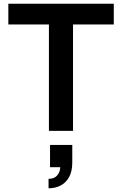

<svg xmlns="http://www.w3.org/2000/svg" viewBox="-20 -706 659 1036"><path d="M244 0V-574H25V-686H594V-574H374V0ZM242 310V259Q274 259 289.5 239.5Q305 220 305 196H250V76H370V170Q370 220 352 251Q334 282 305 296Q276 310 242 310Z"/></svg>

Font: Archivo SemiBold SemiBold
Style: Regular
Weight: 600
Version: Version 2.001